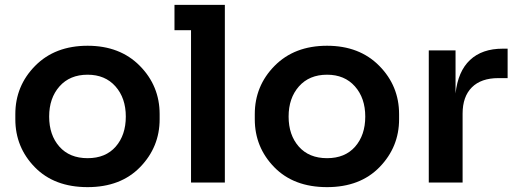

<svg xmlns="http://www.w3.org/2000/svg" viewBox="-20 -750 2120 789"><path d="M340 19Q203 19 123 -63Q43 -145 43 -260V-281Q43 -397 124.5 -479.5Q206 -562 340 -562Q473 -562 554.5 -479.5Q636 -397 636 -281V-260Q636 -146 556 -63.5Q476 19 340 19ZM340 -443Q267 -443 224.5 -395Q182 -347 182 -271Q182 -195 224 -147.5Q266 -100 340 -100Q414 -100 455.5 -147.5Q497 -195 497 -271Q497 -347 454.5 -395Q412 -443 340 -443Z M765 0V-626H697V-730H904V0Z M1324 19Q1187 19 1107 -63Q1027 -145 1027 -260V-281Q1027 -397 1108.5 -479.5Q1190 -562 1324 -562Q1457 -562 1538.5 -479.5Q1620 -397 1620 -281V-260Q1620 -146 1540 -63.5Q1460 19 1324 19ZM1324 -443Q1251 -443 1208.5 -395Q1166 -347 1166 -271Q1166 -195 1208 -147.5Q1250 -100 1324 -100Q1398 -100 1439.5 -147.5Q1481 -195 1481 -271Q1481 -347 1438.5 -395Q1396 -443 1324 -443Z M1742 0V-543H1852V-366Q1862 -457 1911.5 -503.5Q1961 -550 2046 -550H2066V-429H2028Q1957 -429 1919 -391Q1881 -353 1881 -283V0Z"/></svg>

Font: Cazoo Sans SemiBold
Style: Regular
Weight: 600
Designer: Jonathan Barnbrook, Julián Moncada
Foundry: Barnbrook Fonts
Version: Version 2.000;Glyphs 3.2.3 (3260)